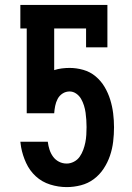

<svg xmlns="http://www.w3.org/2000/svg" viewBox="-20 -755 540 783"><path d="M252 8Q218 8 184.5 -2.5Q151 -13 126 -36Q101 -59 86.5 -90.5Q72 -122 66 -155L63 -177H175V-176Q177 -160 182 -144.5Q187 -129 196.5 -116Q206 -103 220.5 -95.5Q235 -88 252 -88Q267 -88 281.5 -95.5Q296 -103 305 -116Q314 -129 319.5 -144Q325 -159 328 -174Q331 -189 332 -205Q333 -221 333 -237Q333 -251 332 -266Q331 -281 329 -295.5Q327 -310 322.5 -324.5Q318 -339 310.5 -352Q303 -365 290.5 -373.5Q278 -382 264 -382Q248 -382 235 -373.5Q222 -365 215 -351.5Q208 -338 205 -323Q202 -308 201 -293H89V-639H63V-735H418V-562H331V-639H201V-469Q216 -474 232 -476Q248 -478 264 -478Q292 -478 320 -470Q348 -462 370 -443.5Q392 -425 406.5 -400.5Q421 -376 429.5 -348.5Q438 -321 441.5 -292.5Q445 -264 445 -236Q445 -207 441.5 -177.5Q438 -148 428.5 -120Q419 -92 402.5 -67Q386 -42 362.5 -24.5Q339 -7 310 0.5Q281 8 252 8Z"/></svg>

Font: Iosevka Curly Slab
Style: Bold
Weight: 700
Monospace: yes
Designer: Belleve Invis
Foundry: Belleve Invis
Version: Version 22.1.2; ttfautohint (v1.8.4)